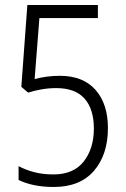

<svg xmlns="http://www.w3.org/2000/svg" viewBox="-20 -785 501 765"><path d="M194 -40Q151 -40 115.5 -47.5Q80 -55 54 -68V-123Q82 -108 116.5 -99Q151 -90 193 -90Q273 -90 313.5 -141.5Q354 -193 354 -273Q354 -350 317 -392Q280 -434 204 -434Q175 -434 146 -429Q117 -424 92 -416L65 -439L89 -765H370V-713H137L118 -470Q140 -476 166 -479.5Q192 -483 218 -483Q311 -483 360.5 -427Q410 -371 410 -275Q410 -169 354.5 -104.5Q299 -40 194 -40Z"/></svg>

Font: Noto Sans Tamil UI Condensed Light
Style: Regular
Weight: 300
Width: 3
Designer: Jelle Bosma - Monotype Design Team
Foundry: Monotype Imaging Inc.
Version: Version 2.004; ttfautohint (v1.8.4.7-5d5b)